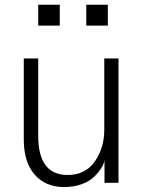

<svg xmlns="http://www.w3.org/2000/svg" viewBox="-20 -754 592 792"><path d="M137.7 -648.4V-734.4H226.6V-648.4ZM335.9 -648.4V-734.4H424.8V-648.4ZM78.1 -178.7V-512.7H137.7V-193.4Q137.7 -32.2 258.8 -32.2Q332 -32.2 371.1 -87.9Q410.2 -143.6 410.2 -219.7V-512.7H468.8V0H411.1V-91.8Q408.2 -77.1 397.5 -60.1Q386.7 -43 367.7 -24.4Q348.6 -5.9 316.4 5.9Q284.2 17.6 244.1 17.6Q168 17.6 123 -33.7Q78.1 -85 78.1 -178.7Z"/></svg>

Font: Gothic A1 Light
Style: Regular
Weight: 300
Version: Version 2.50